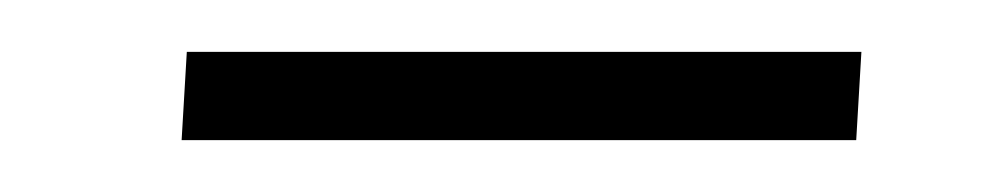

<svg xmlns="http://www.w3.org/2000/svg" viewBox="-20 -326 383 74"><path d="M52 -306H312L310 -272H50Z"/></svg>

Font: Display Extralight
Style: Italic
Weight: 200
Italic angle: -2°
Designer: Latin by Veronika Burian and Jose Scaglione. Greek by Irene Vlachou. Cyrillic by Vera Evstafieva
Foundry: TypeTogether
Version: Version 3.002